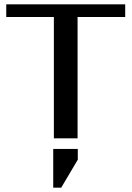

<svg xmlns="http://www.w3.org/2000/svg" viewBox="-20 -642 611 891"><path d="M227 229V49H341V99L264 229ZM9 -622H561V-563H340V0H230V-563H9Z"/></svg>

Font: Sarpanch Medium
Style: Regular
Weight: 500
Designer: Manushi Parikh (Devanagari and Latin), Jyotish Sonowal (Devanagari)
Foundry: Indian Type Foundry
Version: Version 2.004;PS 1.0;hotconv 1.0.78;makeotf.lib2.5.61930; tt